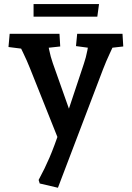

<svg xmlns="http://www.w3.org/2000/svg" viewBox="-20 -656 632 921"><path d="M257.9 244.6 170.5 224.1 165.3 207.2Q181.6 176.7 193.7 151.9Q205.7 127.1 217.2 100.5Q228.7 74 241.9 38.4Q255 2.8 273.5 -49.2L274.3 48.5L123.9 -328.3Q109.3 -365.1 91.6 -401.5Q73.9 -438 56.5 -474.5L129.4 -416.7L20.7 -430.5L26.4 -494H265.3L268.9 -433.1L162.5 -421.5L203 -478.5Q209.7 -447.5 216.1 -415.8Q222.5 -384 233.3 -353.1L327.6 -86.7H294.6L382 -349.3Q392.7 -380.6 398.9 -413.5Q405 -446.4 410.5 -478.1L452.3 -420.4L344.5 -434.9L350.2 -494H567.6L571.3 -433.1L468.4 -421.4L541.5 -475.2Q524.5 -437.5 506.8 -400Q489.1 -362.4 474.5 -324.4ZM141 -576V-636.4H455L446.8 -576Z"/></svg>

Font: Andada Pro
Style: Regular
Weight: 400
Designer: Carolina Giovagnoli
Foundry: Huerta Tipografica
Version: Version 3.003